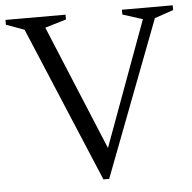

<svg xmlns="http://www.w3.org/2000/svg" viewBox="-60 -720 782 780"><g transform="rotate(-5 331.0 -330.0)"><path d="M64.5 -623.5 -9.5 -650.5V-670H235.5V-650.5L149 -624.5L360 -115.5L547 -624.5L465.5 -650.5V-670H672.5V-650.5L596 -624.5L354 10H330.5Z"/></g></svg>

Font: Newsreader Text
Style: Regular
Weight: 400
Designer: Hugues Gentile
Foundry: Production Type
Version: Version 1.002